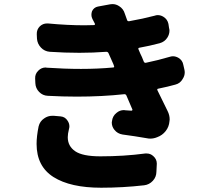

<svg xmlns="http://www.w3.org/2000/svg" viewBox="-20 -838 1040 920"><path d="M165 -232.4Q170.9 -256.8 191.4 -270.5Q209 -283.2 230.5 -283.2Q234.4 -283.2 237.3 -283.2L270.5 -280.3Q292 -278.3 303.7 -259.8Q312.5 -247.1 312.5 -232.4Q312.5 -226.6 310.5 -219.7Q304.7 -196.3 304.7 -180.7Q304.7 -137.7 340.3 -113.3Q376 -88.9 460.9 -88.9Q574.2 -88.9 675.8 -102.5Q679.7 -102.5 683.6 -102.5Q701.2 -102.5 714.8 -89.8Q731.4 -75.2 731.4 -53.7L729.5 -15.6Q729.5 9.8 712.4 28.3Q695.3 46.9 670.9 49.8Q568.4 61.5 464.8 61.5Q317.4 61.5 236.3 10.3Q155.3 -41 155.3 -148.4Q155.3 -184.6 165 -232.4ZM792 -565.4Q800.8 -568.4 808.6 -568.4Q821.3 -568.4 834 -561.5Q854.5 -549.8 858.4 -527.3L863.3 -505.9Q865.2 -498 865.2 -491.2Q865.2 -474.6 855.5 -460Q843.8 -438.5 820.3 -432.6Q786.1 -422.9 738.3 -413.1Q731.4 -412.1 734.4 -405.3Q763.7 -344.7 783.2 -305.7Q793 -286.1 793 -265.6Q793 -260.7 792 -256.8Q790 -230.5 773.9 -210Q757.8 -189.5 733.4 -180.7Q716.8 -173.8 700.2 -173.8Q691.4 -173.8 682.6 -175.8Q627 -185.5 567.4 -193.4Q543 -197.3 528.3 -215.8Q515.6 -231.4 515.6 -251Q515.6 -253.9 516.6 -257.8Q519.5 -282.2 538.1 -296.9Q553.7 -310.5 574.2 -310.5Q577.1 -310.5 580.1 -309.6Q596.7 -308.6 609.4 -307.6Q612.3 -307.6 613.8 -309.6Q615.2 -311.5 614.3 -313.5Q604.5 -335 585.9 -379.9Q583 -386.7 576.2 -386.7Q468.8 -375 347.7 -375Q280.3 -375 209 -378.9Q184.6 -379.9 167.5 -397.5Q150.4 -415 149.4 -439.5L148.4 -461.9Q147.5 -484.4 164.1 -500Q178.7 -514.6 199.2 -514.6Q201.2 -514.6 203.1 -513.7Q289.1 -507.8 368.2 -507.8Q448.2 -507.8 521.5 -514.6Q529.3 -514.6 526.4 -521.5L523.4 -530.3L500 -583Q497.1 -589.8 489.3 -589.8Q425.8 -585 360.4 -585Q290 -585 218.8 -589.8Q193.4 -591.8 176.3 -609.9Q159.2 -627.9 157.2 -652.3L156.2 -673.8Q155.3 -696.3 170.9 -711.9Q185.5 -725.6 205.1 -725.6Q208 -725.6 210 -725.6Q303.7 -716.8 384.8 -716.8Q408.2 -716.8 430.7 -717.8Q433.6 -717.8 434.6 -720.2Q435.5 -722.7 434.6 -724.6Q428.7 -736.3 422.9 -747.1Q418 -756.8 418 -766.6Q418 -775.4 420.9 -784.2Q429.7 -802.7 449.2 -806.6L507.8 -817.4Q513.7 -818.4 518.6 -818.4Q536.1 -818.4 550.8 -808.6Q571.3 -795.9 578.1 -772.5Q583 -756.8 588.9 -742.2Q590.8 -735.4 598.6 -736.3Q665 -748 720.7 -762.7Q728.5 -765.6 735.4 -765.6Q750 -765.6 762.7 -757.8Q782.2 -746.1 787.1 -723.6L790 -704.1Q792 -697.3 792 -691.4Q792 -673.8 782.2 -658.2Q769.5 -637.7 745.1 -630.9Q697.3 -618.2 648.4 -609.4Q640.6 -608.4 643.6 -601.6Q646.5 -593.8 652.3 -581.1Q658.2 -568.4 660.2 -564.5L668.9 -543Q671.9 -536.1 678.7 -537.1Q739.3 -549.8 792 -565.4Z"/></svg>

Font: Gen Jyuu Gothic Heavy
Style: Bold
Weight: 900
Designer: [Source Han Sans]
Ryoko NISHIZUKA  (kana & ideographs); Paul D. Hunt (Latin, Greek & Cyrillic); Wenlong ZHANG  (bopomofo
Version: Version 1.002.20150607